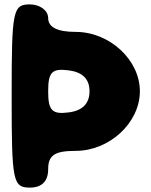

<svg xmlns="http://www.w3.org/2000/svg" viewBox="-20 -903 688 873"><path d="M33 -467C33 -79 38 -50 116 -50C170 -50 199 -79 199 -133C199 -197 228 -217 324 -217C478 -217 616 -345 616 -488C616 -631 478 -758 324 -758C241 -758 199 -779 199 -821C199 -855 162 -883 116 -883C38 -883 33 -855 33 -467ZM387 -488C387 -432 355 -400 293 -392C217 -382 199 -400 199 -488C199 -576 217 -593 293 -583C355 -575 387 -544 387 -488Z"/></svg>

Font: Hussar Skorodowane
Style: Bold
Weight: 700
Foundry: Cannot Into Space Fonts
Version: Version 0.892